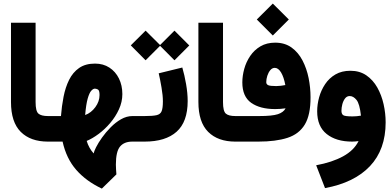

<svg xmlns="http://www.w3.org/2000/svg" viewBox="-20 -812 2250 1101"><path d="M267.1 0H254.9Q154.8 0 98.9 -55.9Q43 -111.8 43 -227.1V-681.6H184.1V-226.6Q184.1 -174.8 200.2 -160.6Q216.3 -146.5 254.9 -146.5H267.1Z M564 269.5Q474.1 227.1 417.2 162.1Q360.4 97.2 338.9 0H247.6V-146.5H329.6Q334 -203.6 344.5 -257.3Q355 -311 376.2 -354Q397.5 -397 433.6 -422.1Q469.7 -447.3 524.9 -447.3Q572.3 -447.3 607.4 -424.3Q642.6 -401.4 662.1 -361.8Q681.6 -322.3 681.6 -272.5Q681.6 -227.5 662.1 -185.1Q642.6 -142.6 611.6 -106.2Q580.6 -69.8 544.9 -43.5Q509.3 -17.1 477.1 -3.9Q489.7 37.6 517.1 67.9Q518.6 57.1 531 32.2Q543.5 7.3 564.9 -22.9Q586.4 -53.2 614.3 -81.5Q642.1 -109.9 674.1 -128.2Q706.1 -146.5 739.7 -146.5H756.3V0H738.8Q691.9 0 668.2 28.6Q644.5 57.1 644.5 131.8Q644.5 145.5 645.5 159.9Q646.5 174.3 647.5 188ZM468.3 -152.3Q502.9 -165 526.9 -197.8Q550.8 -230.5 550.8 -267.1Q550.8 -293.9 541.3 -298.8Q531.7 -303.7 523.9 -303.7Q514.2 -303.7 503.2 -291.5Q492.2 -279.3 482.9 -246.8Q473.6 -214.4 468.3 -152.3Z M1025.4 -424.8Q1038.1 -381.8 1047.1 -329.6Q1056.2 -277.3 1056.2 -232.4Q1056.2 -113.3 992.7 -56.6Q929.2 0 809.6 0H736.8V-146.5H809.6Q855 -146.5 877.2 -151.4Q899.4 -156.2 906.7 -174.1Q914.1 -191.9 914.1 -231Q914.1 -264.2 906.2 -310.3Q898.4 -356.4 890.1 -391.6ZM730 -551.8 814.9 -636.2 897.9 -553.7 980.5 -636.2 1065.4 -551.3 980.5 -466.3 897.9 -549.3 814.9 -466.3Z M1341.8 0H1329.6Q1229.5 0 1173.6 -55.9Q1117.7 -111.8 1117.7 -227.1V-681.6H1258.8V-226.6Q1258.8 -174.8 1274.9 -160.6Q1291 -146.5 1329.6 -146.5H1341.8Z M1452.6 -700.2 1544.4 -791.5 1636.2 -700.2 1544.4 -608.4ZM1617.7 -190.9Q1587.9 -186.5 1558.1 -186.5Q1471.2 -186.5 1420.4 -222.4Q1369.6 -258.3 1369.6 -339.4Q1369.6 -377 1380.6 -417Q1391.6 -457 1414.8 -491.2Q1438 -525.4 1473.6 -546.4Q1509.3 -567.4 1558.1 -567.4Q1613.3 -567.4 1652.1 -539.3Q1690.9 -511.2 1714.8 -465.1Q1738.8 -418.9 1749.8 -364Q1760.7 -309.1 1760.7 -254.9Q1761.2 -153.3 1728 -98.1Q1694.8 -43 1628.2 -21.5Q1561.5 0 1461.4 0H1322.3V-146.5H1466.8Q1541 -146.5 1573.5 -157.2Q1606 -168 1617.7 -190.9ZM1616.2 -324.2Q1607.4 -370.6 1591.6 -396.7Q1575.7 -422.9 1555.7 -422.9Q1541 -422.9 1530 -409.7Q1519 -396.5 1512.9 -377.4Q1506.8 -358.4 1506.8 -340.8Q1506.8 -329.1 1517.6 -323.7Q1528.3 -318.4 1564 -318.4Q1576.7 -318.4 1590.1 -320.1Q1603.5 -321.8 1616.2 -324.2Z M2036.1 -2.9Q2015.6 0 1999 0Q1907.7 0 1853.3 -43.5Q1798.8 -86.9 1798.8 -173.8Q1798.8 -213.4 1810.1 -254.2Q1821.3 -294.9 1844.5 -329.6Q1867.7 -364.3 1903.8 -385.3Q1939.9 -406.2 1989.3 -406.2Q2042.5 -406.2 2080.8 -379.9Q2119.1 -353.5 2143.6 -310.1Q2168 -266.6 2179.7 -214.4Q2191.4 -162.1 2191.4 -110.4Q2191.4 45.4 2101.6 140.6Q2011.7 235.8 1843.8 266.6L1793 135.7Q1884.8 118.7 1947.3 84.5Q2009.8 50.3 2036.1 -2.9ZM2049.8 -148.9Q2042.5 -216.8 2024.4 -239Q2006.3 -261.2 1985.4 -261.2Q1969.2 -261.2 1958.7 -247.6Q1948.2 -233.9 1943.1 -214.4Q1938 -194.8 1938 -176.3Q1938 -159.7 1947.3 -152.1Q1956.5 -144.5 2001.5 -144.5Q2025.9 -144.5 2049.8 -148.9Z"/></svg>

Font: Vazir Black FD-UI
Style: Black-FD-UI
Weight: 900
Designer: Saber Rastikerdar
Foundry: Saber Rastikerdar
Version: Version 30.0.0